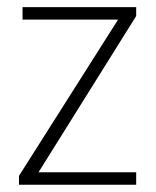

<svg xmlns="http://www.w3.org/2000/svg" viewBox="-20 -508 429 528"><path d="M85.9 -34.2 354.5 -463.9V-488.3H42V-454.1H304.7L32.2 -24.4V0H354.5V-34.2Z"/></svg>

Font: Yaldevi Colombo ExtraLight
Style: Regular
Weight: 275
Designer: Sol Matas, Denzil Rajitha, Kosala Senevirathne and Pathum Egodawatta
Foundry: Mooniak
Version: Version 1.020 ; ttfautohint (v1.6)